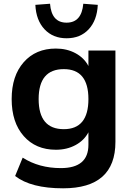

<svg xmlns="http://www.w3.org/2000/svg" viewBox="-20 -808 708 1021"><path d="M315.4 193.4Q144.5 193.4 60.5 127.9L100.6 30.3Q187.5 85.9 303.7 85.9Q450.2 85.9 450.2 -38.1V-104.5Q427.7 -61.5 381.8 -36.6Q335.9 -11.7 277.3 -11.7Q169.9 -11.7 106 -84.5Q42 -157.2 42 -281.2Q42 -404.3 106 -477.1Q169.9 -549.8 277.3 -549.8Q335.9 -549.8 381.8 -524.9Q427.7 -500 450.2 -457V-539.1H593.8V-53.7Q593.8 193.4 315.4 193.4ZM168 -782.2 246.1 -788.1Q253.9 -687.5 334 -687.5Q414.1 -687.5 422.9 -788.1L500 -782.2Q496.1 -700.2 451.7 -652.3Q407.2 -604.5 334 -604.5Q261.7 -604.5 216.8 -652.3Q171.9 -700.2 168 -782.2ZM185.5 -281.2Q185.5 -121.1 319.3 -121.1Q450.2 -121.1 450.2 -281.2Q450.2 -440.4 319.3 -440.4Q185.5 -440.4 185.5 -281.2Z"/></svg>

Font: Min Sans Bold
Style: Regular
Weight: 700
Designer: Jinseong-Kim, NotoSansCJK, Nunito
Foundry: Jinseong-Kim
Version: Version 1.400;Glyphs 3.1.2 (3151)